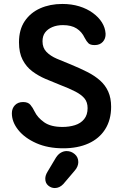

<svg xmlns="http://www.w3.org/2000/svg" viewBox="-20 -735 622 971"><path d="M300 15Q222 15 163.5 -11Q105 -37 72.5 -77.5Q40 -118 40 -162Q40 -187 55.5 -203Q71 -219 97 -219Q122 -219 134 -204.5Q146 -190 155 -171Q170 -140 203.5 -116.5Q237 -93 296 -93Q330 -93 359 -102Q388 -111 405.5 -132.5Q423 -154 423 -188Q423 -218 407.5 -237Q392 -256 361 -272Q330 -288 283 -306Q247 -320 210 -336Q173 -352 143 -374.5Q113 -397 94.5 -432.5Q76 -468 76 -521Q76 -585 105 -628Q134 -671 183.5 -693Q233 -715 295 -715Q342 -715 381 -703Q420 -691 449.5 -669.5Q479 -648 495.5 -621.5Q512 -595 514 -565Q515 -540 500 -523.5Q485 -507 459 -507Q437 -507 427.5 -516Q418 -525 408 -544Q394 -574 367.5 -591Q341 -608 298 -608Q268 -608 244.5 -598Q221 -588 208 -570.5Q195 -553 195 -526Q195 -493 215 -472.5Q235 -452 267.5 -438Q300 -424 338 -409Q384 -390 421.5 -371Q459 -352 486 -328Q513 -304 527.5 -271.5Q542 -239 542 -195Q542 -129 512 -81.5Q482 -34 427.5 -9.5Q373 15 300 15ZM257 216Q239 216 224 203.5Q209 191 209 169Q209 161 211.5 152.5Q214 144 220 134L263 62Q274 45 288 37Q302 29 317 29Q340 29 358 44.5Q376 60 376 85Q376 95 371.5 106.5Q367 118 357 129L300 196Q281 216 257 216Z"/></svg>

Font: National Park SemiBold
Style: Regular
Weight: 600
Designer: Andrea Herstowski, Ben Hoepner
Version: Version 1.009